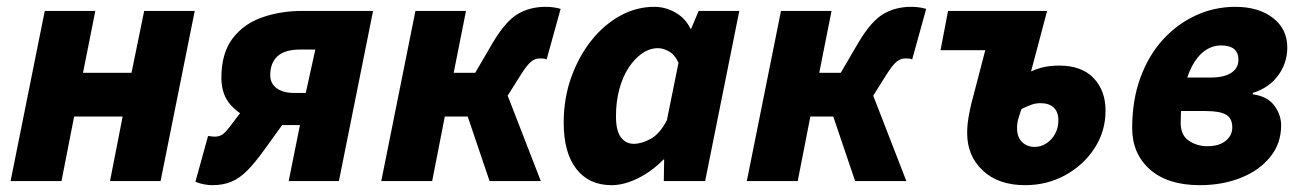

<svg xmlns="http://www.w3.org/2000/svg" viewBox="-20 -530 3809 562"><path d="M11 0 111 -498H259L223 -317H365L402 -498H550L450 0H302L339 -189H197L160 0Z M825 0 858 -164H810Q766 -164 724.5 -178Q683 -192 655.5 -222.5Q628 -253 628 -302Q628 -374 660.5 -417Q693 -460 747 -479Q801 -498 864 -498H1072L972 0ZM841 -258H875L903 -385H859Q814 -385 792.5 -365.5Q771 -346 771 -310Q771 -286 789.5 -272Q808 -258 841 -258ZM733 -265 858 -236 754 -92Q726 -53 703.5 -30.5Q681 -8 657 2Q633 12 601 12Q591 12 577 9.5Q563 7 552 2L589 -132Q597 -131 601 -130.5Q605 -130 609 -130Q626 -130 637.5 -141.5Q649 -153 673 -186Z M1096 0 1196 -498H1344L1308 -317H1371L1423 -406Q1460 -468 1495.5 -489Q1531 -510 1577 -510Q1601 -510 1621 -504L1580 -356Q1576 -358 1571.5 -358.5Q1567 -359 1559 -359Q1546 -359 1534 -349Q1522 -339 1505 -312L1466 -250L1563 0H1413L1349 -189H1282L1245 0Z M1770 12Q1704 12 1667 -35.5Q1630 -83 1630 -171Q1630 -242 1652 -303.5Q1674 -365 1711 -411.5Q1748 -458 1795.5 -484Q1843 -510 1895 -510Q1928 -510 1957.5 -493Q1987 -476 2001 -446H2003L2025 -498H2144L2044 0H1923L1924 -63H1922Q1889 -29 1848 -8.5Q1807 12 1770 12ZM1835 -109Q1858 -109 1884.5 -123.5Q1911 -138 1932 -178L1966 -346Q1956 -369 1939 -379Q1922 -389 1906 -389Q1882 -389 1860 -374Q1838 -359 1820.5 -332.5Q1803 -306 1793 -269.5Q1783 -233 1783 -190Q1783 -147 1797.5 -128Q1812 -109 1835 -109Z M2166 0 2266 -498H2414L2378 -317H2441L2493 -406Q2530 -468 2565.5 -489Q2601 -510 2647 -510Q2671 -510 2691 -504L2650 -356Q2646 -358 2641.5 -358.5Q2637 -359 2629 -359Q2616 -359 2604 -349Q2592 -339 2575 -312L2536 -250L2633 0H2483L2419 -189H2352L2315 0Z M2981 12Q2902 12 2856.5 -31Q2811 -74 2811 -140Q2811 -165 2815.5 -189.5Q2820 -214 2823 -226L2864 -383H2733L2755 -498H3045L2998 -321Q3021 -331 3040 -334.5Q3059 -338 3081 -338Q3146 -338 3181 -301.5Q3216 -265 3216 -206Q3216 -146 3184 -96.5Q3152 -47 3098.5 -17.5Q3045 12 2981 12ZM3009 -100Q3027 -100 3043 -110.5Q3059 -121 3068.5 -138.5Q3078 -156 3078 -178Q3078 -202 3064.5 -215Q3051 -228 3026 -228Q3012 -228 3000.5 -224Q2989 -220 2970 -211Q2964 -194 2960.5 -181.5Q2957 -169 2957 -155Q2957 -129 2971.5 -114.5Q2986 -100 3009 -100Z M3492 12Q3398 12 3346 -34Q3294 -80 3294 -155Q3294 -237 3318 -302.5Q3342 -368 3384 -414Q3426 -460 3480.5 -485Q3535 -510 3596 -510Q3664 -510 3706 -477.5Q3748 -445 3748 -391Q3748 -346 3721.5 -309.5Q3695 -273 3647 -258V-254Q3690 -248 3710 -221Q3730 -194 3730 -163Q3730 -110 3698 -70.5Q3666 -31 3612 -9.5Q3558 12 3492 12ZM3514 -102Q3537 -102 3553 -109Q3569 -116 3578 -128.5Q3587 -141 3587 -157Q3587 -184 3568.5 -194.5Q3550 -205 3509 -205H3405L3424 -303H3523Q3551 -303 3569 -309.5Q3587 -316 3596 -327.5Q3605 -339 3605 -355Q3605 -397 3554 -397Q3528 -397 3506 -381Q3484 -365 3468.5 -335Q3453 -305 3444.5 -263Q3436 -221 3436 -170Q3436 -134 3460 -118Q3484 -102 3514 -102Z"/></svg>

Font: Source Sans 3 ExtraBold
Style: Italic
Weight: 800
Italic angle: -11°
Version: Version 3.052;hotconv 1.1.0;makeotfexe 2.6.0